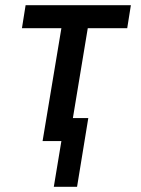

<svg xmlns="http://www.w3.org/2000/svg" viewBox="-20 -540 540 735"><path d="M186 175 215 0H143L215 -432H64L78 -520H481L467 -432H316L259 -88H318L275 175Z"/></svg>

Font: Iosevka SS04 Semibold Oblique
Style: Regular
Weight: 600
Italic angle: -9°
Monospace: yes
Designer: Belleve Invis
Foundry: Belleve Invis
Version: Version 19.0.0; ttfautohint (v1.8.4)